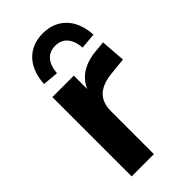

<svg xmlns="http://www.w3.org/2000/svg" viewBox="-243 -856 923 923"><g transform="rotate(-45 218.5 -394.5)"><path d="M217.8 0V-292C217.8 -369.6 260.7 -410.2 352.5 -418.5L434.1 -426.8L424.8 -552.7L380.9 -548.8C297.4 -543 239.3 -510.3 212.4 -447.8V-539.1H66.4V0ZM163.1 -604.5C168.9 -669.4 198.7 -704.1 250.5 -704.1C302.2 -704.1 332 -669.4 337.9 -604.5L418.5 -611.8C412.6 -722.2 348.6 -788.6 250.5 -788.6C152.3 -788.6 88.4 -722.2 82.5 -611.8Z"/></g></svg>

Font: Winston
Style: Bold
Weight: 700
Designer: Vernon Adams, Kim Jin-seong, David Berlow, Cristiano Sobral
Foundry: The Winston Project Authors
Version: Version 3.004